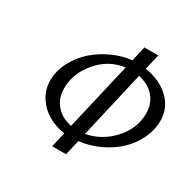

<svg xmlns="http://www.w3.org/2000/svg" viewBox="-154 -860 1028 1021"><g transform="rotate(30 360.0 -350.0)"><path d="M321.8 -144 418 -558.1Q321.3 -545.4 255.6 -468Q189.9 -390.6 189.9 -299.8Q189.9 -237.3 226.3 -196Q262.7 -154.8 321.8 -144ZM430.2 -608.9 451.2 -700.2H536.1L514.2 -606Q605.5 -591.3 662.8 -537.4Q720.2 -483.4 720.2 -402.8Q720.2 -348.6 695.3 -295.7Q670.4 -242.7 627.4 -200.9Q584.5 -159.2 523.9 -130.1Q463.4 -101.1 396 -92.8L374 0H289.1L310.1 -91.8Q255.9 -99.1 210 -125.2Q164.1 -151.4 134.5 -197Q105 -242.7 105 -298.8Q105 -357.4 134 -413.3Q163.1 -469.2 209.2 -509.8Q255.4 -550.3 313.7 -576.9Q372.1 -603.5 430.2 -608.9ZM502 -555.2 407.2 -144Q500.5 -161.1 567.6 -234.4Q634.8 -307.6 634.8 -399.9Q634.8 -460.9 599.1 -501.5Q563.5 -542 502 -555.2Z"/></g></svg>

Font: Pfennig
Style: Italic
Weight: 500
Italic angle: -13°
Version: Version 20120410 ; ttfautohint (v0.8)